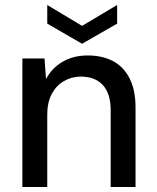

<svg xmlns="http://www.w3.org/2000/svg" viewBox="-20 -752 631 772"><path d="M70 0V-517H159L165 -434Q188 -478 231.5 -503.5Q275 -529 332 -529Q392 -529 435 -506Q478 -483 501.5 -436Q525 -389 525 -319V0H425V-309Q425 -376 393.5 -410Q362 -444 305 -444Q268 -444 237 -426Q206 -408 188 -374Q170 -340 170 -291V0ZM310 -576 170 -657V-732L310 -648L451 -732V-657Z"/></svg>

Font: DM Sans 11pt Medium
Style: Regular
Weight: 500
Version: Version 4.004;gftools[0.9.30]